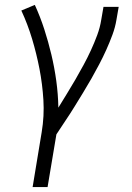

<svg xmlns="http://www.w3.org/2000/svg" viewBox="-20 -548 540 783"><path d="M113 215 150 -9Q161 -75 157 -140Q153 -205 141 -267Q129 -329 111 -389Q93 -449 67 -505L122 -528Q144 -480 160.5 -429Q177 -378 189.5 -325.5Q202 -273 209.5 -218.5Q217 -164 218 -109Q235 -137 253 -166Q271 -195 288 -224.5Q305 -254 321 -283.5Q337 -313 351 -343.5Q365 -374 376.5 -405Q388 -436 393 -468L402 -520H464L455 -468Q450 -437 438.5 -406Q427 -375 413.5 -345Q400 -315 384.5 -285.5Q369 -256 352.5 -227Q336 -198 318.5 -169.5Q301 -141 283.5 -112.5Q266 -84 247 -56Q228 -28 210 0L174 215Z"/></svg>

Font: Iosevka SS18 Light
Style: Italic
Weight: 300
Italic angle: -9°
Monospace: yes
Designer: Belleve Invis
Foundry: Belleve Invis
Version: Version 25.1.1; ttfautohint (v1.8.4)